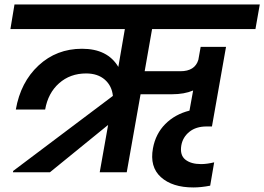

<svg xmlns="http://www.w3.org/2000/svg" viewBox="-20 -760 1166 847"><path d="M419.9 0 457 -209 200.2 0H37.1L38.1 -5.9L478 -336.9Q473.6 -381.3 442.4 -408.7Q411.1 -436 359.9 -436Q289.6 -436 240.7 -392.8Q191.9 -349.6 179.2 -276.9H49.8Q70.8 -397.5 150.1 -471.2Q229.5 -544.9 341.8 -544.9Q454.6 -544.9 502 -464.8L530.8 -631.8H25.9L43.9 -740.2H1126L1106.9 -631.8H650.9L618.2 -445.8H775.9Q839.8 -445.8 855 -496.1L865.2 -553.2H977.1L915 -202.1H891.1Q844.7 -202.1 815.4 -178.5Q786.1 -154.8 779.8 -118.2Q772.9 -75.7 797.6 -55.9Q822.3 -36.1 867.2 -36.1Q892.6 -36.1 924.8 -43.9L907.2 59.1Q867.2 66.9 833 66.9Q740.2 66.9 689.9 21.5Q639.6 -23.9 654.8 -106Q666.5 -169.9 709.2 -212.9Q752 -255.9 815.9 -272L832 -360.8Q793 -344.2 738.8 -344.2H600.1L539.1 0Z"/></svg>

Font: SVN-Poppins SemiBold
Style: Italic
Weight: 600
Italic angle: -10°
Designer: Ninad Kale (Devanagari), Jonny Pinhorn (Latin)
Foundry: Indian Type Foundry
Version: Version 3.002 2017